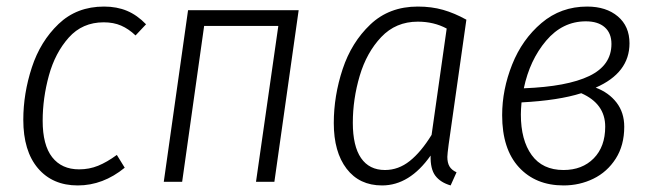

<svg xmlns="http://www.w3.org/2000/svg" viewBox="-20 -554 1971 585"><path d="M425 -480 393 -446Q372 -466 349 -476Q326 -486 296 -486Q231 -486 189.5 -439.5Q148 -393 129 -324Q110 -255 110 -186Q110 -112 139 -75Q168 -38 221 -38Q252 -38 279 -49Q306 -60 336 -82L360 -43Q294 11 217 11Q140 11 95.5 -41.5Q51 -94 51 -189Q51 -269 77 -348.5Q103 -428 158.5 -481Q214 -534 297 -534Q336 -534 367 -521Q398 -508 425 -480Z M760 0 828 -475H602L535 0H479L553 -523H890L816 0Z M1401 -494 1347 -114Q1343 -84 1343 -76Q1343 -58 1349.5 -47Q1356 -36 1371 -29L1353 11Q1322 2 1306.5 -18.5Q1291 -39 1292 -80Q1228 11 1144 11Q1075 11 1036 -40Q997 -91 997 -179Q997 -262 1024 -343.5Q1051 -425 1108.5 -479.5Q1166 -534 1253 -534Q1295 -534 1330 -524Q1365 -514 1401 -494ZM1055 -180Q1055 -109 1080 -72.5Q1105 -36 1153 -36Q1194 -36 1228.5 -63.5Q1263 -91 1295 -143L1341 -467Q1302 -488 1253 -488Q1186 -488 1141.5 -441Q1097 -394 1076 -323Q1055 -252 1055 -180Z M1898 -422Q1898 -332 1795 -287Q1835 -272 1858.5 -241.5Q1882 -211 1882 -168Q1882 -111 1856 -70.5Q1830 -30 1788 -9.5Q1746 11 1697 11Q1612 11 1561 -44.5Q1510 -100 1510 -203Q1510 -281 1540.5 -357.5Q1571 -434 1630 -484Q1689 -534 1769 -534Q1827 -534 1862.5 -504Q1898 -474 1898 -422ZM1576 -285Q1708 -290 1775.5 -322.5Q1843 -355 1843 -420Q1843 -453 1822.5 -471Q1802 -489 1765 -489Q1694 -489 1644 -430Q1594 -371 1576 -285ZM1569 -242Q1567 -220 1567 -205Q1567 -127 1600 -81.5Q1633 -36 1697 -36Q1754 -36 1789 -71.5Q1824 -107 1824 -168Q1824 -238 1751 -270Q1682 -248 1569 -242Z"/></svg>

Font: Fira Sans Condensed Light
Style: Italic
Weight: 300
Width: 3
Italic angle: -8°
Designer: Carrois Corporate & Edenspiekermann AG
Foundry: Carrois Corporate GbR & Edenspiekermann AG
Version: Version 4.203